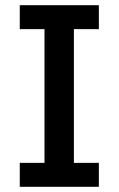

<svg xmlns="http://www.w3.org/2000/svg" viewBox="-20 -718 456 738"><path d="M56 0V-92H151V-606H56V-698H360V-606H264V-92H360V0Z"/></svg>

Font: IBM Plex Sans Thai Medium
Style: Regular
Weight: 500
Designer: Mike Abbink, Paul van der Laan, Pieter van Rosmalen, Ben Mitchell, Mark Frömberg
Foundry: Bold Monday
Version: Version 1.1